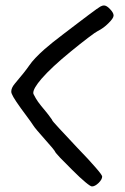

<svg xmlns="http://www.w3.org/2000/svg" viewBox="-20 -670 448 690"><path d="M238.8 -60.1Q213.9 -84.5 195.8 -103.5Q178.2 -122.6 178.2 -124.5Q178.2 -126 167.5 -139.2Q156.7 -152.3 141.6 -168.9Q126.5 -185.5 114.3 -200.2Q102.1 -214.8 99.6 -219.2Q97.2 -223.1 90.3 -232.9Q84 -242.2 76.7 -251.5Q28.3 -315.9 22.5 -332.5Q20.5 -336.4 20.5 -341.3Q20.5 -354 32.7 -368.7Q69.3 -411.6 85.4 -435.1Q101.6 -459 140.1 -493.2Q153.3 -504.4 169.9 -518.1Q187 -531.7 209.5 -548.8Q240.2 -572.3 262.2 -588.9Q283.7 -605.5 298.3 -616.2Q333.5 -642.6 340.8 -646.5Q348.1 -650.4 353.5 -650.4Q363.3 -650.4 375.5 -637.2Q388.2 -624 388.2 -614.3Q388.2 -604.5 369.6 -586.4Q351.6 -568.4 331.5 -558.6Q324.2 -555.2 295.9 -533.7Q267.1 -511.7 234.4 -484.9Q165.5 -428.7 129.4 -387.2Q99.6 -352.5 99.6 -336.4Q99.6 -333 101.1 -330.6Q108.4 -315.9 116.7 -304.2Q125 -292.5 143.6 -270.5Q153.8 -258.3 160.6 -248.5Q168 -238.8 168 -237.3Q168 -235.4 194.3 -207Q220.7 -178.2 257.3 -139.6Q300.8 -94.7 323.7 -67.9Q347.2 -41 347.2 -35.6Q347.2 -25.4 334.5 -12.7Q321.3 0 310.5 0Q305.2 0 287.1 -15.1Q269 -29.8 238.8 -60.1Z"/></svg>

Font: Casuwalt
Style: Regular
Weight: 400
Designer: Walter E Stewart
Version: 0.1